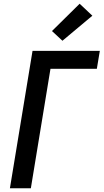

<svg xmlns="http://www.w3.org/2000/svg" viewBox="-20 -1007 554 1027"><path d="M33 0 154 -735H514L498 -639H250L145 0ZM314 -789 258 -841 406 -987 474 -923Z"/></svg>

Font: Iosevka Oblique
Style: Bold
Weight: 700
Italic angle: -9°
Monospace: yes
Designer: Belleve Invis
Foundry: Belleve Invis
Version: Version 32.5.0; ttfautohint (v1.8.4)